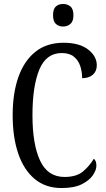

<svg xmlns="http://www.w3.org/2000/svg" viewBox="-20 -940 538 970"><path d="M291 10Q210 10 155 -36Q100 -82 72 -164.5Q44 -247 44 -358Q44 -469 73 -551Q102 -633 159 -678.5Q216 -724 301 -724Q381 -724 425 -690Q469 -656 469 -610Q469 -580 449 -562.5Q429 -545 395 -545Q395 -577 385.5 -606Q376 -635 353.5 -653.5Q331 -672 292 -672Q213 -672 178.5 -588Q144 -504 144 -358Q144 -211 182.5 -128.5Q221 -46 306 -46Q366 -46 399 -73.5Q432 -101 454 -138Q467 -128 467 -103Q467 -81 449 -54.5Q431 -28 392.5 -9Q354 10 291 10ZM299 -806Q277 -806 262.5 -819Q248 -832 248 -863Q248 -895 262.5 -907.5Q277 -920 299 -920Q320 -920 335.5 -907.5Q351 -895 351 -863Q351 -832 335.5 -819Q320 -806 299 -806Z"/></svg>

Font: Noto Serif Lao ExtraCondensed
Style: Regular
Weight: 400
Width: 2
Designer: Monotype Design Team
Foundry: Monotype Imaging Inc.
Version: Version 2.003; ttfautohint (v1.8.4.7-5d5b)